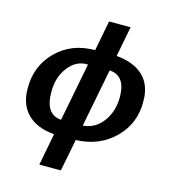

<svg xmlns="http://www.w3.org/2000/svg" viewBox="-132 -832 1022 1146"><g transform="rotate(15 378.5 -258.5)"><path d="M351 208H218L256 10Q148 1 90.5 -56.5Q33 -114 33 -212Q31 -352 125 -445.5Q219 -539 363 -538L399 -725H532L496 -538Q606 -528 663 -472.5Q720 -417 720 -320Q723 -182 629 -88.5Q535 5 390 10ZM478 -444 408 -84Q484 -90 531 -153.5Q578 -217 578 -306Q578 -437 478 -444ZM274 -84 344 -444Q273 -448 223.5 -384.5Q174 -321 175 -229Q175 -91 274 -84Z"/></g></svg>

Font: Libra Sans
Style: Bold Italic
Weight: 700
Italic angle: -12°
Foundry: Context Ltd
Version: Version 1.002